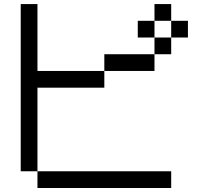

<svg xmlns="http://www.w3.org/2000/svg" viewBox="-20 -937 1040 957"><path d="M750 -916.7H833.3V-833.3H750ZM750 -583.3H500V-666.7H750ZM750 -833.3V-750H666.7V-833.3ZM750 -750H833.3V-666.7H750ZM166.7 -83.3H83.3V-916.7H166.7V-583.3H500V-500H166.7ZM166.7 0V-83.3H833.3V0ZM916.7 -833.3V-750H833.3V-833.3Z"/></svg>

Font: Galmuri11 Regular
Style: Regular
Weight: 400
Designer: Minseo Lee (Quiple)
Version: Version 2.356;hotconv 1.1.0;makeotfexe 2.6.0 DEVELOPMENT